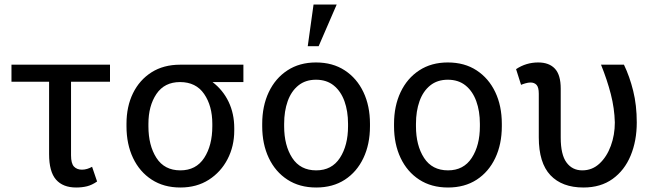

<svg xmlns="http://www.w3.org/2000/svg" viewBox="-20 -812 2867 842"><path d="M314 10.3Q255.9 10.3 225.6 -24.4Q195.3 -59.1 195.3 -136.2V-453.6H30.3V-528.3H462.4V-453.6H291.5V-130.9Q291.5 -95.2 304.4 -81.5Q317.4 -67.9 339.4 -67.9Q351.1 -67.9 362.8 -71.5Q374.5 -75.2 383.8 -80.6L405.8 -16.1Q383.3 -0.5 361.6 4.9Q339.8 10.3 314 10.3Z M771 10.3Q698.2 10.3 645.3 -24.2Q592.3 -58.6 563.5 -119.1Q534.7 -179.7 534.7 -258.3V-269Q534.7 -344.7 563.2 -403.1Q591.8 -461.4 644.5 -494.9Q697.3 -528.3 770 -528.3H1047.4V-452.1H912.1Q958 -417 982.7 -365.2Q1007.3 -313.5 1007.3 -250V-239.3Q1007.3 -170.9 978 -114.3Q948.7 -57.6 895.8 -23.7Q842.8 10.3 771 10.3ZM771 -64.9Q839.8 -64.9 875.5 -119.6Q911.1 -174.3 911.1 -258.3V-269Q911.1 -347.7 875.2 -399.9Q839.4 -452.1 769.5 -452.1Q701.2 -452.1 666 -399.9Q630.9 -347.7 630.9 -269V-258.3Q630.9 -174.3 666 -119.6Q701.2 -64.9 771 -64.9Z M1366.7 10.3Q1293.5 10.3 1240.5 -24.2Q1187.5 -58.6 1158.7 -119.4Q1129.9 -180.2 1129.9 -258.3V-269Q1129.9 -347.2 1158.7 -408Q1187.5 -468.8 1240.5 -503.4Q1293.5 -538.1 1365.7 -538.1Q1439 -538.1 1491.9 -503.4Q1544.9 -468.8 1573.7 -408.2Q1602.5 -347.7 1602.5 -269V-258.3Q1602.5 -179.7 1573.7 -118.9Q1544.9 -58.1 1492.2 -23.9Q1439.5 10.3 1366.7 10.3ZM1366.7 -64.9Q1435.1 -64.9 1470.7 -119.6Q1506.3 -174.3 1506.3 -258.3V-269Q1506.3 -324.7 1490.5 -368.4Q1474.6 -412.1 1443.4 -437.3Q1412.1 -462.4 1365.7 -462.4Q1319.8 -462.4 1288.6 -437.3Q1257.3 -412.1 1241.7 -368.4Q1226.1 -324.7 1226.1 -269V-258.3Q1226.1 -174.3 1261.5 -119.6Q1296.9 -64.9 1366.7 -64.9ZM1329.6 -609.4 1355 -792H1456.5L1377.4 -609.4Z M1944.8 10.3Q1871.6 10.3 1818.6 -24.2Q1765.6 -58.6 1736.8 -119.4Q1708 -180.2 1708 -258.3V-269Q1708 -347.2 1736.8 -408Q1765.6 -468.8 1818.6 -503.4Q1871.6 -538.1 1943.8 -538.1Q2017.1 -538.1 2070.1 -503.4Q2123 -468.8 2151.9 -408.2Q2180.7 -347.7 2180.7 -269V-258.3Q2180.7 -179.7 2151.9 -118.9Q2123 -58.1 2070.3 -23.9Q2017.6 10.3 1944.8 10.3ZM1944.8 -64.9Q2013.2 -64.9 2048.8 -119.6Q2084.5 -174.3 2084.5 -258.3V-269Q2084.5 -324.7 2068.6 -368.4Q2052.7 -412.1 2021.5 -437.3Q1990.2 -462.4 1943.8 -462.4Q1897.9 -462.4 1866.7 -437.3Q1835.4 -412.1 1819.8 -368.4Q1804.2 -324.7 1804.2 -269V-258.3Q1804.2 -174.3 1839.6 -119.6Q1875 -64.9 1944.8 -64.9Z M2538.6 10.3Q2444.8 10.3 2393.8 -43.7Q2342.8 -97.7 2342.8 -209.5V-400.9Q2342.8 -429.2 2333 -439.7Q2323.2 -450.2 2306.2 -450.2Q2296.4 -450.2 2283.9 -446.5Q2271.5 -442.9 2265.1 -439.9L2243.2 -508.8Q2287.1 -538.1 2340.3 -538.1Q2388.2 -538.1 2413.6 -510.7Q2439 -483.4 2439 -423.3V-208.5Q2439 -133.8 2464.4 -99.4Q2489.7 -64.9 2533.7 -64.9Q2577.1 -64.9 2609.1 -94.7Q2641.1 -124.5 2658.7 -172.4Q2676.3 -220.2 2676.3 -274.9Q2674.8 -336.4 2658.7 -399.2Q2642.6 -461.9 2615.7 -528.3H2716.3Q2741.2 -476.6 2756.8 -413.6Q2772.5 -350.6 2772.5 -274.9Q2772.5 -194.3 2745.6 -129.6Q2718.8 -64.9 2666.5 -27.3Q2614.3 10.3 2538.6 10.3Z"/></svg>

Font: Roboto Slab
Style: Regular
Weight: 400
Designer: Google
Version: Version 2.000; ttfautohint (v1.8.1.43-b0c9)